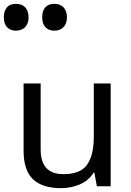

<svg xmlns="http://www.w3.org/2000/svg" viewBox="-44 -971 682 1001"><path d="M533 -536V0H461L448 -71H444Q418 -29 372 -9.5Q326 10 274 10Q177 10 128 -36.5Q79 -83 79 -185V-536H168V-191Q168 -63 287 -63Q376 -63 410.5 -113Q445 -163 445 -257V-536ZM239 -811Q210 -811 193 -829Q176 -847 176 -881Q176 -914 192 -932.5Q208 -951 239 -951Q271 -951 288 -932Q305 -913 305 -881Q305 -848 287 -829.5Q269 -811 239 -811ZM39 -811Q10 -811 -7 -829Q-24 -847 -24 -881Q-24 -914 -8 -932.5Q8 -951 39 -951Q71 -951 88 -932Q105 -913 105 -881Q105 -848 87 -829.5Q69 -811 39 -811Z"/></svg>

Font: Noto Sans Tifinagh Adrar
Style: Regular
Weight: 400
Designer: JamraPatel
Foundry: JamraPatel LLC
Version: Version 2.006; ttfautohint (v1.8.4.7-5d5b)